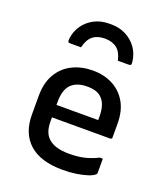

<svg xmlns="http://www.w3.org/2000/svg" viewBox="-148 -914 896 1029"><g transform="rotate(20 300.0 -400.0)"><path d="M303 -728Q261 -728 235 -707.5Q209 -687 198 -640H137Q127 -640 124.5 -644Q122 -648 123 -662Q128 -705 151.5 -738.5Q175 -772 212.5 -791.5Q250 -811 296 -811H310Q356 -811 393.5 -791.5Q431 -772 454.5 -738.5Q478 -705 483 -662Q485 -648 482 -644Q479 -640 469 -640H408Q398 -687 371.5 -707.5Q345 -728 303 -728ZM302 -545Q365 -545 414.5 -519.5Q464 -494 493 -444.5Q522 -395 522 -321V-244Q522 -234 511 -234H180V-211Q180 -149 211 -119Q248 -82 331 -82Q384 -82 421.5 -91.5Q459 -101 495 -119H512V-37Q512 -33 508 -29Q497 -18 470 -9Q443 0 406.5 5.5Q370 11 330 11Q203 11 138.5 -47Q74 -105 74 -211V-319Q74 -393 104 -443.5Q134 -494 185.5 -519.5Q237 -545 302 -545ZM302 -454Q243 -454 211.5 -423Q180 -392 180 -321V-305H418V-323Q418 -395 386 -426Q372 -441 351 -447.5Q330 -454 302 -454Z"/></g></svg>

Font: Recursive Mn Lnr St Med
Style: Regular
Weight: 500
Monospace: yes
Version: Version 1.079;hotconv 1.0.112;makeotfexe 2.5.65598; ttfautoh